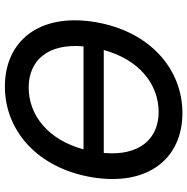

<svg xmlns="http://www.w3.org/2000/svg" viewBox="-10 -768 787 808"><g transform="rotate(90 384.0 -363.5)"><path d="M725.5 -356.5C764.6 -592.7 646 -737.2 455.3 -737.2C269.2 -737.2 110.8 -599.4 72.4 -370C33.4 -134.2 152 9.9 344.1 9.9C529.1 9.9 686.8 -127.1 725.5 -356.5ZM174.7 -321H608C567.8 -171.9 464.5 -90.2 347.7 -90.2C234.7 -90.2 160.9 -170.1 174.7 -321ZM190 -406.2C230.5 -555.4 334.2 -637.1 450.6 -637.1C563.6 -637.1 636.7 -556.8 623.2 -406.2Z"/></g></svg>

Font: Magic Ui Pro Medium
Style: Italic
Weight: 500
Italic angle: -9.39999°
Designer: Stefan Endress, Andreas Faust
Version: Version 1.000;FEAKit 1.0